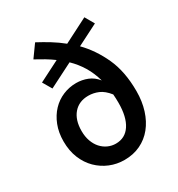

<svg xmlns="http://www.w3.org/2000/svg" viewBox="-177 -850 906 978"><g transform="rotate(-30 276.0 -361.5)"><path d="M271 12Q226 12 186 -4.5Q146 -21 115 -51.5Q84 -82 66 -126Q48 -170 48 -225Q48 -277 64.5 -319Q81 -361 109 -390.5Q137 -420 174 -435.5Q211 -451 252 -451Q286 -451 317.5 -438.5Q349 -426 372 -397Q358 -447 334 -486.5Q310 -526 276 -559L134 -487L103 -540L225 -602Q202 -619 177 -634Q152 -649 124 -664L175 -735Q211 -716 246 -694.5Q281 -673 313 -647L456 -720L487 -666L363 -603Q422 -543 460 -460Q498 -377 498 -262Q498 -202 482 -151.5Q466 -101 436.5 -64.5Q407 -28 365 -8Q323 12 271 12ZM274 -82Q329 -82 359 -127.5Q389 -173 389 -256Q389 -269 388.5 -281.5Q388 -294 387 -306Q360 -340 331.5 -352Q303 -364 273 -364Q218 -364 186 -327Q154 -290 154 -225Q154 -192 163.5 -165.5Q173 -139 189.5 -120.5Q206 -102 228 -92Q250 -82 274 -82Z"/></g></svg>

Font: TypoPRO Source Sans Pro
Style: Regular
Weight: 600
Designer: Paul D. Hunt
Foundry: Adobe Systems Incorporated
Version: Version 2.020;PS 2.000;hotconv 1.0.86;makeotf.lib2.5.63406